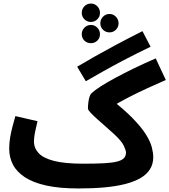

<svg xmlns="http://www.w3.org/2000/svg" viewBox="-20 -1044 957 1085"><path d="M494 -920Q472 -920 457 -935Q442 -950 442 -971Q442 -993 457 -1008.5Q472 -1024 494 -1024Q515 -1024 530 -1008.5Q545 -993 545 -971Q545 -950 530 -935Q515 -920 494 -920ZM494 -800Q472 -800 457 -814.5Q442 -829 442 -851Q442 -872 457 -887.5Q472 -903 494 -903Q515 -903 530 -887.5Q545 -872 545 -851Q545 -829 530 -814.5Q515 -800 494 -800ZM599 -861Q577 -861 562 -876Q547 -891 547 -912Q547 -934 562 -949.5Q577 -965 599 -965Q620 -965 635 -949.5Q650 -934 650 -912Q650 -891 635 -876Q620 -861 599 -861ZM465 -585 416 -667Q465 -696 517 -725.5Q569 -755 633.5 -789.5Q698 -824 785 -868L831 -780Q742 -737 677.5 -703Q613 -669 562.5 -640.5Q512 -612 465 -585ZM424 21 450 -119Q521 -119 567.5 -121.5Q614 -124 641.5 -131Q669 -138 680.5 -150.5Q692 -163 692 -182Q692 -194 679.5 -220.5Q667 -247 626 -285Q604 -305 578.5 -327.5Q553 -350 530 -370.5Q507 -391 492 -407Q477 -423 477 -430Q477 -445 479 -463Q481 -481 485.5 -496Q490 -511 498 -518Q515 -534 548.5 -555.5Q582 -577 629 -602.5Q676 -628 734.5 -656.5Q793 -685 860 -714L917 -592Q862 -568 813 -545.5Q764 -523 721.5 -501.5Q679 -480 643.5 -459.5Q608 -439 581 -419L594 -493Q679 -428 729.5 -376Q780 -324 805 -283.5Q830 -243 838 -211.5Q846 -180 846 -156Q846 -117 827.5 -87.5Q809 -58 773.5 -37.5Q738 -17 687 -4Q636 9 570 15Q504 21 424 21ZM424 21Q316 21 241.5 4.5Q167 -12 120.5 -42.5Q74 -73 53 -114Q32 -155 32 -204Q32 -236 37.5 -268.5Q43 -301 51.5 -332Q60 -363 67 -388L192 -359Q188 -341 183 -320Q178 -299 175 -279.5Q172 -260 172 -244Q172 -207 198.5 -178.5Q225 -150 286 -134.5Q347 -119 450 -119L470 -11Z"/></svg>

Font: Noto Sans
Style: Bold
Weight: 700
Designer: Monotype Design Team
Foundry: Monotype Imaging Inc.
Version: Version 2.000;GOOG;noto-source:20170915:90ef993387c0; ttfaut